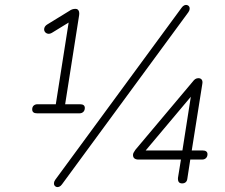

<svg xmlns="http://www.w3.org/2000/svg" viewBox="-20 -743 917 781"><path d="M131 -282Q111 -282 111 -298Q111 -308 117 -313.5Q123 -319 133 -319H207L262 -669L293 -672L192 -610Q182 -604 174 -606Q166 -608 162 -614.5Q158 -621 160.5 -629.5Q163 -638 173 -644L261 -698Q268 -703 274 -705Q280 -707 287 -707Q293 -707 296.5 -704Q300 -701 301.5 -695.5Q303 -690 302 -682L245 -319H305Q325 -319 325 -304Q325 -294 319 -288Q313 -282 303 -282ZM232 7Q227 14 221 16.5Q215 19 210 17.5Q205 16 202 12Q199 8 199.5 1.5Q200 -5 205 -12L719 -712Q724 -719 730 -721.5Q736 -724 741 -722.5Q746 -721 749 -717Q752 -713 751.5 -706.5Q751 -700 746 -693ZM721 3Q711 3 707 -3Q703 -9 704 -20L716 -94H543Q533 -94 527 -98.5Q521 -103 521 -113Q521 -118 524 -123Q527 -128 531 -134L764 -411Q769 -418 774.5 -421.5Q780 -425 787 -425Q796 -425 800.5 -419Q805 -413 803 -402L760 -131H804Q814 -131 819 -127Q824 -123 824 -116Q824 -106 818 -100Q812 -94 802 -94H754L742 -16Q741 -7 735.5 -2Q730 3 721 3ZM722 -131 759 -367H771L560 -116L559 -131Z"/></svg>

Font: Nunito ExtraLight ExtraLight
Style: Italic
Weight: 250
Italic angle: -9°
Version: Version 3.602